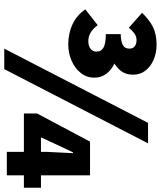

<svg xmlns="http://www.w3.org/2000/svg" viewBox="53 -795 754 900"><g transform="rotate(90 430.0 -345.0)"><path d="M208 12 556 -662H652L304 12ZM188 -288Q136 -288 93.5 -308Q51 -328 24 -368L98 -426Q116 -402 134 -392Q152 -382 174 -382Q194 -382 208 -392Q222 -402 222 -420Q222 -443 202.5 -453.5Q183 -464 140 -464V-534Q171 -534 189.5 -543Q208 -552 208 -574Q208 -591 197 -599.5Q186 -608 168 -608Q150 -608 136 -597.5Q122 -587 110 -572L40 -634Q75 -670 108.5 -686Q142 -702 190 -702Q227 -702 259 -688.5Q291 -675 310.5 -650.5Q330 -626 330 -592Q330 -562 317 -541.5Q304 -521 278 -504Q307 -491 325.5 -467Q344 -443 344 -410Q344 -374 322 -346.5Q300 -319 264.5 -303.5Q229 -288 188 -288ZM692 0V-190L698 -310H694L658 -234L624 -160H860V-80H512V-142L644 -390H802V0Z"/></g></svg>

Font: Assistant ExtraLight ExtraBold
Style: Regular
Weight: 800
Version: Version 3.000